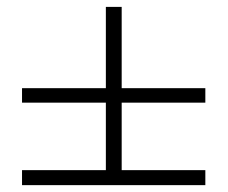

<svg xmlns="http://www.w3.org/2000/svg" viewBox="-20 -645 660 557"><path d="M43.9 -151.4H287.1V-347.2H43.9V-389.2H287.1V-625H333V-389.2H575.7V-347.2H333V-151.4H575.7V-107.9H43.9Z"/></svg>

Font: Khmer Busra Bunong
Style: Regular
Weight: 400
Designer: D. Kanjahn
Version: Version 7.100; 2014